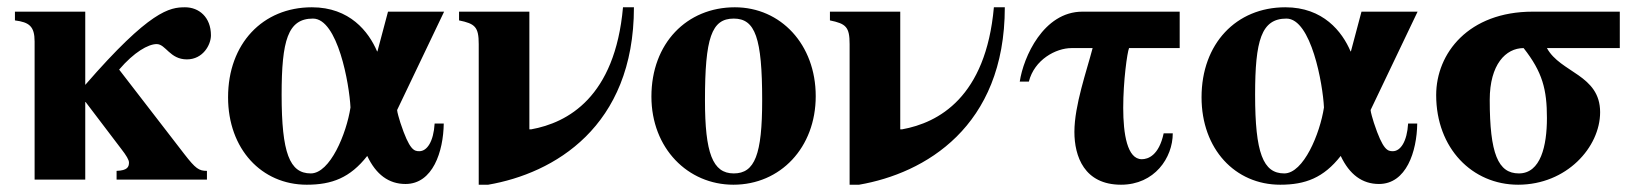

<svg xmlns="http://www.w3.org/2000/svg" viewBox="-20 -493 4505 527"><path d="M214 -461H21V-437C60 -432 75 -421 75 -379V0H214V-213H215L313 -84C327 -66 334 -54 334 -47C334 -35 330 -25 300 -24V0H548V-24C526 -24 517 -30 486 -70L307 -302C348 -350 387 -372 410 -372C435 -372 446 -330 493 -330C537 -330 559 -370 559 -396C559 -446 526 -473 488 -473C446 -473 392 -465 214 -260Z M1173 -154C1170 -104 1152 -78 1131 -78C1117 -78 1104 -80 1079 -156C1076 -165 1070 -186 1070 -191L1199 -461H1045L1016 -352H1015C992 -406 940 -473 836 -473C701 -473 606 -373 606 -226C606 -84 698 14 822 14C891 14 941 -5 988 -65C1012 -14 1047 12 1093 12C1168 12 1197 -77 1198 -154ZM942 -198C931 -126 886 -17 833 -17C775 -17 753 -73 753 -233C753 -382 770 -442 839 -442C907 -442 939 -262 942 -198Z M1690 -473C1668 -226 1538 -156 1438 -138H1433V-461H1240V-437C1284 -428 1294 -419 1294 -372V14H1320C1500 -17 1720 -144 1720 -473Z M1997 -473C1865 -473 1768 -374 1768 -228C1768 -86 1868 14 1993 14C2122 14 2219 -88 2219 -229C2219 -371 2123 -473 1997 -473ZM1994 -442C2053 -442 2072 -389 2072 -218C2072 -69 2052 -17 1994 -17C1936 -17 1915 -73 1915 -218C1915 -389 1933 -442 1994 -442Z M2708 -473C2686 -226 2556 -156 2456 -138H2451V-461H2258V-437C2302 -428 2312 -419 2312 -372V14H2338C2518 -17 2738 -144 2738 -473Z M2979 -361C2963 -299 2929 -204 2929 -131C2929 -64 2956 14 3057 14C3149 14 3199 -60 3199 -127H3174C3161 -66 3131 -56 3114 -56C3074 -56 3063 -125 3063 -197C3063 -271 3074 -349 3079 -361H3218V-461H2951C2844 -461 2789 -336 2779 -269H2804C2819 -329 2878 -361 2921 -361Z M3845 -154C3842 -104 3824 -78 3803 -78C3789 -78 3776 -80 3751 -156C3748 -165 3742 -186 3742 -191L3871 -461H3717L3688 -352H3687C3664 -406 3612 -473 3508 -473C3373 -473 3278 -373 3278 -226C3278 -84 3370 14 3494 14C3563 14 3613 -5 3660 -65C3684 -14 3719 12 3765 12C3840 12 3869 -77 3870 -154ZM3614 -198C3603 -126 3558 -17 3505 -17C3447 -17 3425 -73 3425 -233C3425 -382 3442 -442 3511 -442C3579 -442 3611 -262 3614 -198Z M4426 -461H4187C4011 -461 3922 -347 3922 -232C3922 -86 4021 14 4147 14C4280 14 4372 -89 4372 -185C4372 -288 4263 -293 4226 -361H4426ZM4226 -169C4226 -93 4209 -17 4149 -17C4092 -17 4069 -71 4069 -219C4069 -316 4113 -361 4162 -361C4214 -295 4226 -247 4226 -169Z"/></svg>

Font: XITS Math
Style: Bold
Weight: 700
Designer: MicroPress Inc., with final additions and corrections provided by Coen Hoffman, Elsevier (retired)
Version: Version 1.105